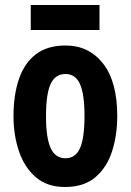

<svg xmlns="http://www.w3.org/2000/svg" viewBox="-20 -738 523 768"><path d="M449 -274Q449 -198 428.5 -133.5Q408 -69 362 -29.5Q316 10 240 10Q169 10 123.5 -29Q78 -68 56 -132.5Q34 -197 34 -274Q34 -357 55.5 -421Q77 -485 123 -520.5Q169 -556 242 -556Q336 -556 392.5 -483.5Q449 -411 449 -274ZM164 -273Q164 -187 182.5 -146Q201 -105 242 -105Q282 -105 300 -145.5Q318 -186 318 -274Q318 -361 300 -401.5Q282 -442 242 -442Q201 -442 182.5 -402Q164 -362 164 -273ZM378 -718V-618H103V-718Z"/></svg>

Font: Noto Sans Sinhala UI ExtraCondensed
Style: Bold
Weight: 700
Width: 2
Designer: Jelle Bosma - Monotype Design Team
Foundry: Monotype Imaging Inc.
Version: Version 2.006; ttfautohint (v1.8.4.7-5d5b)